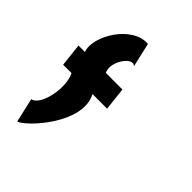

<svg xmlns="http://www.w3.org/2000/svg" viewBox="-249 -893 1180 1180"><g transform="rotate(45 341.0 -302.5)"><path d="M317 -296C408.1 -124.6 170.4 131 109.2 151L72.9 -8C139.8 -17.3 181.1 -204.2 135 -296H62L45.2 -446H101.2C61.6 -548.4 191.1 -767.9 340.1 -755L376.4 -596C337.1 -642.3 246.3 -514.7 283.2 -446H427.2L444 -296Z"/></g></svg>

Font: Hussar
Style: BdOpOblFour
Weight: 700
Foundry: Cannot Into Space Fonts
Version: Version 2.00